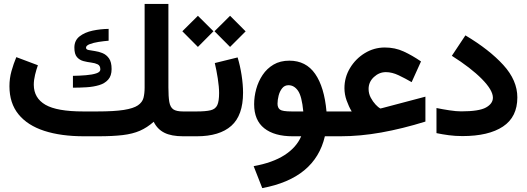

<svg xmlns="http://www.w3.org/2000/svg" viewBox="-20 -697 2694 982"><path d="M477.5 -127Q564 -127 613.3 -134.8Q662.6 -142.6 685.3 -158.2Q708 -173.8 713.9 -196.5Q719.7 -219.2 719.7 -249V-676.8H841.3V-250Q841.3 -202.6 845.9 -175.8Q850.6 -148.9 866.2 -137.9Q881.8 -127 916 -127H933.1V0H917Q856.4 0 820.6 -18.1Q784.7 -36.1 766.1 -74.2Q732.4 -44.4 695.6 -28.3Q658.7 -12.2 607.7 -6.1Q556.6 0 481 0H410.2Q292 0 206.3 -27.8Q120.6 -55.7 74.5 -112.5Q28.3 -169.4 28.3 -255.9Q28.3 -296.4 38.8 -333.7Q49.3 -371.1 63.5 -404.8L173.8 -363.3Q166 -341.8 159.4 -314.7Q152.8 -287.6 152.8 -263.2Q153.3 -195.3 212.4 -161.1Q271.5 -127 405.3 -127ZM353 -309.1Q387.2 -309.6 419.4 -312.3Q451.7 -314.9 472.4 -321.8Q493.2 -328.6 493.2 -341.8Q493.2 -361.3 479.7 -367.9Q466.3 -374.5 446.5 -377Q426.8 -379.4 407 -384.5Q387.2 -389.6 373.8 -404.8Q360.4 -419.9 360.4 -453.6Q360.4 -490.2 387 -511Q413.6 -531.7 453.9 -540.3Q494.1 -548.8 535.6 -549.3V-488.8Q511.2 -486.8 484.4 -482.7Q457.5 -478.5 438.7 -471.2Q419.9 -463.9 419.9 -453.1Q419.9 -443.8 433.1 -441.2Q446.3 -438.5 465.8 -435.8Q485.4 -433.1 504.9 -425Q524.4 -417 537.6 -398.2Q550.8 -379.4 550.8 -343.8Q550.8 -309.1 533.2 -289.6Q515.6 -270 486.8 -261.5Q458 -252.9 423.1 -250.7Q388.2 -248.5 353 -248.5Z M1195.3 -403.3Q1208 -361.8 1215.6 -313Q1223.1 -264.2 1223.1 -222.7Q1223.1 -106.9 1163.1 -53.5Q1103 0 986.3 0H913.6V-127H986.3Q1032.7 -127 1057.4 -133.1Q1082 -139.2 1091.3 -159.2Q1100.6 -179.2 1100.6 -221.2Q1100.6 -252.4 1093.8 -296.1Q1086.9 -339.8 1078.6 -374.5ZM1077.1 -537.1 1156.7 -616.2 1236.3 -536.6 1156.7 -457ZM912.6 -537.1 992.2 -616.2 1071.8 -537.1 992.2 -457Z M1460 -386.7Q1544.9 -386.7 1591.8 -319.3Q1638.7 -252 1649.9 -127H1689V0H1641.6Q1591.8 214.8 1321.3 265.1L1277.3 152.8Q1374.5 135.3 1435.3 96.2Q1496.1 57.1 1520.5 0H1477.1Q1383.3 0 1331.5 -41Q1279.8 -82 1279.8 -164.1Q1279.8 -202.6 1290.5 -241.7Q1301.3 -280.8 1323.2 -313.7Q1345.2 -346.7 1379.2 -366.7Q1413.1 -386.7 1460 -386.7ZM1531.2 -127Q1523.9 -204.6 1504.2 -232.9Q1484.4 -261.2 1455.6 -261.2Q1435.5 -261.2 1423.1 -245.6Q1410.6 -230 1405 -207.8Q1399.4 -185.5 1399.4 -166.5Q1399.4 -146 1411.9 -136.5Q1424.3 -127 1472.2 -127Z M1741.7 -246.1Q1741.7 -301.8 1770.3 -349.1Q1798.8 -396.5 1845.9 -425.3Q1893.1 -454.1 1948.2 -454.1Q2000.5 -454.1 2044.4 -433.8Q2088.4 -413.6 2133.3 -382.8L2085.4 -276.9Q2052.7 -295.9 2018.8 -312Q1984.9 -328.1 1953.6 -328.1Q1919.4 -328.1 1892.3 -303Q1865.2 -277.8 1865.2 -242.2Q1865.2 -218.3 1876.2 -197.5Q1887.2 -176.8 1901.1 -162.1Q1915 -147.5 1924.8 -142.1Q1927.7 -142.1 1932.6 -143.6L2155.8 -202.6V-75.2Q2038.1 -38.6 1929.9 -19.3Q1821.8 0 1720.7 0H1669.4V-127H1778.8Q1763.7 -152.3 1752.7 -183.3Q1741.7 -214.4 1741.7 -246.1Z M2212.4 -144.5Q2243.2 -138.2 2278.3 -132.8Q2313.5 -127.4 2338.9 -127.4Q2430.2 -127.4 2465.6 -147.2Q2501 -167 2501 -197.3Q2501 -235.8 2444.6 -293Q2388.2 -350.1 2291 -411.6L2360.4 -516.1Q2482.4 -443.4 2554.2 -364.7Q2626 -286.1 2626 -198.7Q2626 -98.6 2552.5 -49.8Q2479 -1 2345.2 -1Q2308.6 -1 2275.6 -5.4Q2242.7 -9.8 2212.4 -16.1Z"/></svg>

Font: Vazir
Style: Bold
Weight: 700
Designer: Saber Rastikerdar
Foundry: Saber Rastikerdar
Version: Version 30.0.0